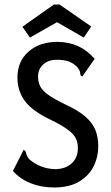

<svg xmlns="http://www.w3.org/2000/svg" viewBox="-20 -817 490 848"><path d="M219 11Q163 11 116 -7.5Q69 -26 37 -62L80 -146L84 -155L92 -150Q95 -143 97 -134.5Q99 -126 110 -113Q132 -94 160.5 -82.5Q189 -71 223 -70Q268 -70 296 -95Q324 -120 324 -163Q324 -186 315.5 -204.5Q307 -223 282.5 -242Q258 -261 210 -285Q124 -325 90.5 -370Q57 -415 57 -474Q57 -546 106 -589Q155 -632 233 -632Q334 -632 398 -557L349 -487L344 -479L336 -484Q335 -492 333 -500.5Q331 -509 320 -522Q301 -540 280.5 -546.5Q260 -553 232 -553Q193 -553 170.5 -532Q148 -511 148 -479Q148 -456 157 -437Q166 -418 192 -399Q218 -380 270 -355Q326 -329 357 -302Q388 -275 401 -243.5Q414 -212 414 -171Q414 -124 393.5 -82.5Q373 -41 329.5 -15Q286 11 219 11ZM112 -651 79 -699 218 -797H243L383 -700L350 -651L232 -719Z"/></svg>

Font: Inconsolata SemiCondensed SemiBold
Style: Regular
Weight: 600
Width: 4
Monospace: yes
Designer: Raph Levien, Cyreal, Brenton Simpson
Foundry: Raph Levien, Cyreal, Google
Version: Version 3.001; ttfautohint (v1.8.2.53-6de2)